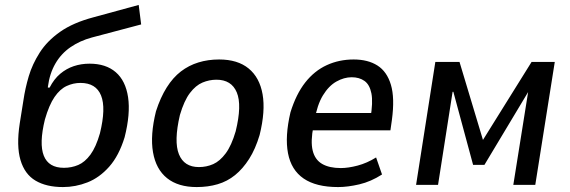

<svg xmlns="http://www.w3.org/2000/svg" viewBox="-20 -749 2309 778"><path d="M235 9Q168 9 124 -17Q80 -43 63 -100.5Q46 -158 60 -249L75 -343Q82 -391 96.5 -440Q111 -489 141 -536Q171 -583 223.5 -620Q276 -657 359 -679L542 -729L552 -650L352 -597Q304 -584 266 -558Q228 -532 204.5 -491.5Q181 -451 174 -397V-394H181Q199 -429 224 -450Q249 -471 279 -481Q309 -491 343 -491Q409 -491 449 -456.5Q489 -422 499 -355Q509 -288 485 -193Q462 -118 422.5 -73.5Q383 -29 334.5 -10Q286 9 235 9ZM239 -69Q270 -69 297 -80.5Q324 -92 346.5 -122.5Q369 -153 385 -209Q410 -311 389.5 -362Q369 -413 306 -413Q277 -413 250 -400.5Q223 -388 201 -356Q179 -324 162 -265Q138 -167 157.5 -118Q177 -69 239 -69Z M777 9Q702 9 657 -27Q612 -63 600 -132Q588 -201 612 -298Q630 -354 655.5 -394.5Q681 -435 713 -459.5Q745 -484 784 -496Q823 -508 868 -508Q943 -508 987.5 -471.5Q1032 -435 1044 -367Q1056 -299 1032 -202Q1015 -145 989.5 -105Q964 -65 932.5 -39.5Q901 -14 862 -2.5Q823 9 777 9ZM786 -72Q817 -72 844 -84Q871 -96 894.5 -127.5Q918 -159 935 -217Q961 -323 939.5 -374.5Q918 -426 857 -426Q828 -426 800.5 -414.5Q773 -403 749.5 -372Q726 -341 709 -283Q684 -176 705 -124Q726 -72 786 -72Z M1350 9Q1261 9 1210.5 -25.5Q1160 -60 1147 -128Q1134 -196 1157 -294Q1180 -368 1217 -415Q1254 -462 1304 -485Q1354 -508 1413 -508Q1471 -508 1509.5 -483.5Q1548 -459 1564 -405.5Q1580 -352 1568 -263L1562 -221H1229L1240 -291H1500L1481 -269Q1492 -335 1485 -370.5Q1478 -406 1457 -421Q1436 -436 1405 -436Q1374 -436 1343 -418.5Q1312 -401 1288.5 -362.5Q1265 -324 1254 -259L1250 -237Q1238 -176 1247 -139Q1256 -102 1285 -85Q1314 -68 1361 -68Q1391 -68 1429 -78Q1467 -88 1504 -111L1528 -42Q1483 -13 1436 -2Q1389 9 1350 9Z M1666 0 1744 -498H1842L1937 -182L2134 -498H2228L2149 0H2060L2120 -376L1943 -81H1897L1817 -377H1814L1755 0Z"/></svg>

Font: Nunito Sans 7pt Condensed SemiBold
Style: Italic
Weight: 600
Width: 3
Italic angle: -9°
Designer: Vernon Adams
Foundry: Vernon Adams
Version: Version 3.101;gftools[0.9.27]